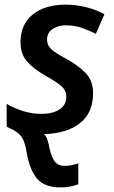

<svg xmlns="http://www.w3.org/2000/svg" viewBox="-20 -571 492 831"><path d="M243.2 240.2Q171.9 240.2 139.9 201.7Q107.9 163.1 95.2 87.4Q88.9 49.3 78.1 29.1Q67.4 8.8 41.5 -6.3Q33.2 -11.2 24.9 -14.6Q16.6 -18.1 8.8 -23.4V-121.6Q39.6 -103 78.9 -90.6Q118.2 -78.1 159.7 -78.1Q208 -78.1 237.5 -97.4Q267.1 -116.7 267.1 -151.9Q267.1 -177.7 248.8 -195.3Q230.5 -212.9 179.7 -241.7Q126.5 -271.5 97.7 -304.2Q68.8 -336.9 68.8 -388.2Q68.8 -465.3 121.6 -508.1Q174.3 -550.8 263.2 -550.8Q311 -550.8 353.5 -539.8Q396 -528.8 432.1 -509.3L394.5 -424.3Q367.2 -439 334.7 -450.2Q302.2 -461.4 264.6 -461.4Q231 -461.4 207.3 -445.3Q183.6 -429.2 183.6 -399.4Q183.6 -375.5 201.4 -358.6Q219.2 -341.8 266.1 -316.9Q316.4 -289.6 349.6 -256.1Q382.8 -222.7 382.8 -167Q382.8 -83 326.4 -38.1Q270 6.8 170.9 9.3Q180.7 19.5 185.8 35.4Q190.9 51.3 193.8 67.9Q202.6 110.4 217.5 128.7Q232.4 147 260.7 147Q276.4 147 290.8 143.8Q305.2 140.6 318.8 135.7V226.6Q304.7 231.9 285.2 236.1Q265.6 240.2 243.2 240.2Z"/></svg>

Font: Open Sans SemiBold
Style: Italic
Weight: 600
Italic angle: -12°
Designer: Monotype Design Team
Foundry: Monotype Imaging Inc.
Version: Version 3.003; ttfautohint (v1.8.4)